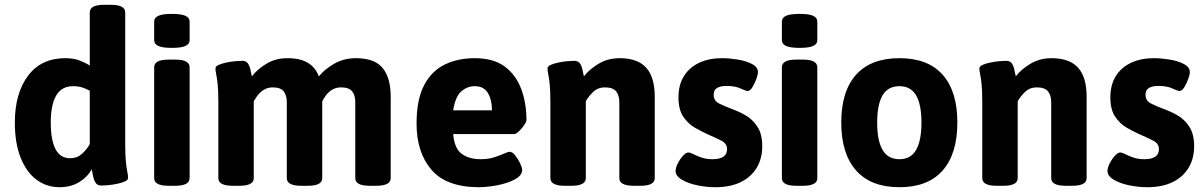

<svg xmlns="http://www.w3.org/2000/svg" viewBox="-20 -774 5031 802"><path d="M229 8Q175 8 133 -23Q91 -54 66.5 -114.5Q42 -175 42 -262Q42 -384 97 -457.5Q152 -531 253 -531Q288 -531 313.5 -521Q339 -511 355 -500V-722Q355 -754 415 -754H443Q503 -754 503 -722V-176Q503 -124 506 -96.5Q509 -69 512 -55.5Q515 -42 515 -31Q515 -22 501.5 -16Q488 -10 468.5 -6Q449 -2 430.5 -0.5Q412 1 403 1Q387 1 379.5 -10.5Q372 -22 369 -38Q366 -54 363 -67Q346 -35 311 -13.5Q276 8 229 8ZM273 -113Q302 -113 322 -131Q342 -149 355 -172V-395Q343 -402 325.5 -408Q308 -414 285 -414Q238 -414 215 -375.5Q192 -337 192 -262Q192 -189 212 -151Q232 -113 273 -113Z M684 2Q624 2 624 -30V-493Q624 -525 684 -525H712Q772 -525 772 -493V-30Q772 2 712 2ZM698 -574Q659 -574 641.5 -582Q624 -590 624 -606V-684Q624 -700 641.5 -708Q659 -716 698 -716Q737 -716 754.5 -708Q772 -700 772 -684V-606Q772 -590 754.5 -582Q737 -574 698 -574Z M952 2Q892 2 892 -30V-347Q892 -397 889 -424Q886 -451 883 -464.5Q880 -478 880 -488Q880 -497 893.5 -503Q907 -509 926.5 -513Q946 -517 964.5 -518.5Q983 -520 992 -520Q1008 -520 1015.5 -509Q1023 -498 1026 -483Q1029 -468 1032 -455Q1054 -484 1092.5 -507.5Q1131 -531 1180 -531Q1215 -531 1240.5 -523Q1266 -515 1284 -498Q1302 -481 1312 -455Q1335 -484 1375.5 -507.5Q1416 -531 1466 -531Q1504 -531 1531.5 -521.5Q1559 -512 1576.5 -492Q1594 -472 1603 -441.5Q1612 -411 1612 -369V-30Q1612 2 1552 2H1524Q1464 2 1464 -30V-347Q1464 -376 1451 -392.5Q1438 -409 1405 -409Q1383 -409 1367 -399Q1351 -389 1341 -375Q1331 -361 1325.5 -350Q1320 -339 1318 -337V-418Q1322 -405 1324 -392Q1326 -379 1326 -366V-30Q1326 2 1266 2H1238Q1178 2 1178 -30V-347Q1178 -376 1165 -392.5Q1152 -409 1119 -409Q1104 -409 1091 -403.5Q1078 -398 1068.5 -389Q1059 -380 1052 -370Q1045 -360 1040 -351V-30Q1040 2 980 2Z M1981 8Q1845 8 1782.5 -64.5Q1720 -137 1720 -258Q1720 -357 1751 -417Q1782 -477 1837 -504Q1892 -531 1963 -531Q2042 -531 2089 -495.5Q2136 -460 2157.5 -401.5Q2179 -343 2179 -273Q2179 -265 2169 -250.5Q2159 -236 2147 -225Q2135 -214 2128 -214H1873Q1878 -154 1908.5 -131.5Q1939 -109 1988 -109Q2020 -109 2044.5 -117Q2069 -125 2085.5 -132.5Q2102 -140 2109 -140Q2120 -140 2132 -125Q2144 -110 2152.5 -92Q2161 -74 2161 -64Q2161 -45 2141.5 -31.5Q2122 -18 2092.5 -9Q2063 0 2032.5 4Q2002 8 1981 8ZM1873 -313H2035Q2035 -357 2018 -385.5Q2001 -414 1963 -414Q1932 -414 1907 -392.5Q1882 -371 1873 -313Z M2339 2Q2279 2 2279 -30V-347Q2279 -397 2276 -424Q2273 -451 2270 -464.5Q2267 -478 2267 -488Q2267 -497 2280.5 -503Q2294 -509 2313.5 -513Q2333 -517 2351.5 -518.5Q2370 -520 2379 -520Q2395 -520 2402.5 -509Q2410 -498 2413 -483Q2416 -468 2419 -455Q2441 -484 2480 -507.5Q2519 -531 2568 -531Q2643 -531 2679 -491.5Q2715 -452 2715 -369V-30Q2715 2 2655 2H2627Q2567 2 2567 -30V-347Q2567 -376 2553.5 -392.5Q2540 -409 2507 -409Q2476 -409 2456 -388.5Q2436 -368 2427 -351V-30Q2427 2 2367 2Z M2968 8Q2931 8 2892.5 0Q2854 -8 2828 -23.5Q2802 -39 2802 -60Q2802 -73 2811 -91Q2820 -109 2832.5 -123Q2845 -137 2855 -137Q2863 -137 2876.5 -130Q2890 -123 2910 -116Q2930 -109 2956 -109Q3017 -109 3017 -151Q3017 -174 2994 -186Q2971 -198 2936 -213Q2912 -224 2883.5 -240Q2855 -256 2834.5 -286Q2814 -316 2814 -367Q2814 -419 2836.5 -455.5Q2859 -492 2900 -511.5Q2941 -531 2996 -531Q3025 -531 3060 -525.5Q3095 -520 3120.5 -507Q3146 -494 3146 -473Q3146 -462 3139 -443Q3132 -424 3122.5 -409Q3113 -394 3103 -394Q3095 -394 3073 -404.5Q3051 -415 3014 -415Q2989 -415 2975 -406.5Q2961 -398 2961 -378Q2961 -353 2984 -341.5Q3007 -330 3044 -316Q3069 -307 3096.5 -291Q3124 -275 3144 -244.5Q3164 -214 3164 -163Q3164 -112 3141 -73.5Q3118 -35 3074.5 -13.5Q3031 8 2968 8Z M3306 2Q3246 2 3246 -30V-493Q3246 -525 3306 -525H3334Q3394 -525 3394 -493V-30Q3394 2 3334 2ZM3320 -574Q3281 -574 3263.5 -582Q3246 -590 3246 -606V-684Q3246 -700 3263.5 -708Q3281 -716 3320 -716Q3359 -716 3376.5 -708Q3394 -700 3394 -684V-606Q3394 -590 3376.5 -582Q3359 -574 3320 -574Z M3737 8Q3618 8 3556 -62Q3494 -132 3494 -262Q3494 -393 3556 -462Q3618 -531 3737 -531Q3856 -531 3917.5 -461.8Q3979 -392.5 3979 -262Q3979 -132 3917.7 -62Q3856.4 8 3737 8ZM3737 -109Q3784.6 -109 3806.8 -148Q3829 -187 3829 -262Q3829 -337 3806.8 -375.5Q3784.6 -414 3737 -414Q3688.9 -414 3666.4 -375.5Q3644 -337 3644 -261.6Q3644 -187 3666.4 -148Q3688.9 -109 3737 -109Z M4143 2Q4083 2 4083 -30V-347Q4083 -397 4080 -424Q4077 -451 4074 -464.5Q4071 -478 4071 -488Q4071 -497 4084.5 -503Q4098 -509 4117.5 -513Q4137 -517 4155.5 -518.5Q4174 -520 4183 -520Q4199 -520 4206.5 -509Q4214 -498 4217 -483Q4220 -468 4223 -455Q4245 -484 4284 -507.5Q4323 -531 4372 -531Q4447 -531 4483 -491.5Q4519 -452 4519 -369V-30Q4519 2 4459 2H4431Q4371 2 4371 -30V-347Q4371 -376 4357.5 -392.5Q4344 -409 4311 -409Q4280 -409 4260 -388.5Q4240 -368 4231 -351V-30Q4231 2 4171 2Z M4772 8Q4735 8 4696.5 0Q4658 -8 4632 -23.5Q4606 -39 4606 -60Q4606 -73 4615 -91Q4624 -109 4636.5 -123Q4649 -137 4659 -137Q4667 -137 4680.5 -130Q4694 -123 4714 -116Q4734 -109 4760 -109Q4821 -109 4821 -151Q4821 -174 4798 -186Q4775 -198 4740 -213Q4716 -224 4687.5 -240Q4659 -256 4638.5 -286Q4618 -316 4618 -367Q4618 -419 4640.5 -455.5Q4663 -492 4704 -511.5Q4745 -531 4800 -531Q4829 -531 4864 -525.5Q4899 -520 4924.5 -507Q4950 -494 4950 -473Q4950 -462 4943 -443Q4936 -424 4926.5 -409Q4917 -394 4907 -394Q4899 -394 4877 -404.5Q4855 -415 4818 -415Q4793 -415 4779 -406.5Q4765 -398 4765 -378Q4765 -353 4788 -341.5Q4811 -330 4848 -316Q4873 -307 4900.5 -291Q4928 -275 4948 -244.5Q4968 -214 4968 -163Q4968 -112 4945 -73.5Q4922 -35 4878.5 -13.5Q4835 8 4772 8Z"/></svg>

Font: Asap
Style: Regular
Weight: 400
Designer: Pablo Cosgaya
Foundry: Omnibus-Type
Version: Version 3.001